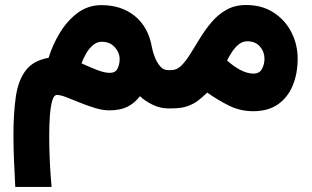

<svg xmlns="http://www.w3.org/2000/svg" viewBox="-20 -429 1236 760"><path d="M581.1 -242.7Q584.5 -224.1 592.8 -202.9Q601.1 -181.6 614 -166.5Q627 -151.4 645 -151.4H657.7V0H644.5Q613.3 0 582.8 -15.1Q552.2 -30.3 534.2 -48.3Q512.2 -20 483.9 -6.1Q455.6 7.8 412.1 7.8Q386.2 7.8 356 -1.5Q325.7 -10.7 296.4 -22.7Q267.1 -34.7 243.2 -43.9Q219.2 -53.2 205.6 -53.2Q193.4 -53.2 186.8 -30.5Q180.2 -7.8 177.5 28.8Q174.8 65.4 174.8 107.4Q174.8 150.9 176.5 193.4Q178.2 235.8 180.7 267.8Q183.1 299.8 184.1 311H40.5Q37.6 256.8 35.4 205.3Q33.2 153.8 33.2 106.4Q33.2 18.1 42.7 -46.6Q52.2 -111.3 82 -150.4Q111.8 -189.5 172.4 -200.2Q188.5 -252.9 217.8 -300.5Q247.1 -348.1 288.1 -378.4Q329.1 -408.7 380.9 -408.7Q461.4 -408.7 514.4 -365Q567.4 -321.3 581.1 -242.7ZM453.6 -194.8Q453.6 -220.7 434.3 -242.2Q415 -263.7 382.8 -263.7Q363.3 -263.7 347.4 -249.8Q331.5 -235.8 320.3 -216.1Q309.1 -196.3 302.7 -178.2Q331.5 -165 362.3 -152.8Q393.1 -140.6 414.6 -140.6Q437 -140.6 445.3 -157.7Q453.6 -174.8 453.6 -194.8Z M982.4 11.2Q931.2 11.2 886.7 -10.7Q842.3 -32.7 800.3 -62.5Q783.2 -45.9 765.1 -31.7Q747.1 -17.6 722.4 -8.8Q697.8 0 660.2 0H639.6V-151.4H657.7Q680.2 -151.4 698.5 -169.9Q716.8 -188.5 734.9 -218Q752.9 -247.6 773.2 -280.3Q793.5 -313 818.6 -342.5Q843.8 -372.1 877 -390.6Q910.2 -409.2 954.1 -409.2Q1017.1 -409.2 1063 -379.4Q1108.9 -349.6 1133.5 -301.3Q1158.2 -252.9 1158.2 -196.8Q1158.2 -138.2 1138.9 -91.1Q1119.6 -43.9 1080.8 -16.4Q1042 11.2 982.4 11.2ZM959 -265.6Q939.5 -265.6 924.1 -252.7Q908.7 -239.7 897.5 -222.2Q886.2 -204.6 878.9 -189.5Q892.6 -177.2 905 -168.5Q917.5 -159.7 928.2 -153.8Q945.3 -144.5 959 -141.1Q972.7 -137.7 983.4 -137.7Q1007.3 -137.7 1017.1 -156.2Q1026.9 -174.8 1026.9 -196.8Q1026.9 -224.1 1008.8 -244.9Q990.7 -265.6 959 -265.6Z"/></svg>

Font: Vazirmatn RD Black
Style: Regular
Weight: 900
Designer: Saber Rastikerdar
Foundry: Saber Rastikerdar
Version: Version 32.102